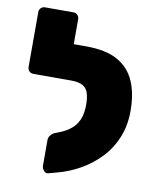

<svg xmlns="http://www.w3.org/2000/svg" viewBox="-82 -775 704 853"><g transform="rotate(10 270.0 -348.0)"><path d="M192 14Q182 16 173.5 6Q165 -4 165 -15V-133Q165 -143 173 -153Q181 -163 191 -167L221 -179Q244 -189 263.5 -205Q283 -221 295 -247.5Q307 -274 307 -315Q307 -349 299.5 -370Q292 -391 273.5 -400.5Q255 -410 222 -410H201Q191 -410 183 -417.5Q175 -425 175 -436V-547Q175 -557 183 -564Q191 -571 201 -571H263Q352 -571 405 -541Q458 -511 482 -455.5Q506 -400 506 -322Q506 -256 483.5 -201.5Q461 -147 422 -106.5Q383 -66 334.5 -38.5Q286 -11 233 3ZM242 -410H52Q41 -410 33.5 -417.5Q26 -425 26 -436V-684Q26 -695 33.5 -702.5Q41 -710 52 -710H180Q191 -710 198.5 -702.5Q206 -695 206 -684V-571H243Z"/></g></svg>

Font: Rubik ExtraBold
Style: Regular
Weight: 800
Designer: Hubert and Fischer
Foundry: Hubert and Fischer
Version: Version 2.300;gftools[0.9.30]